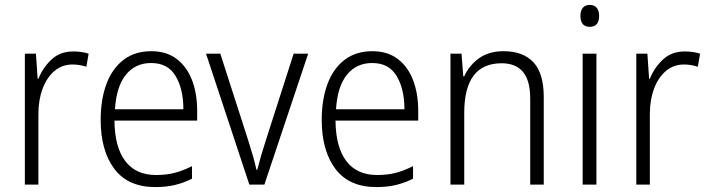

<svg xmlns="http://www.w3.org/2000/svg" viewBox="-20 -750 2877 780"><path d="M278 -541Q312 -541 340 -532L331 -479Q318 -483 304 -485.5Q290 -488 275 -488Q232 -488 201 -461.5Q170 -435 153 -389.5Q136 -344 136 -287V0H81V-532H126L133 -430H136Q154 -475 189 -508Q224 -541 278 -541Z M595 -542Q657 -542 698.5 -510Q740 -478 760.5 -423.5Q781 -369 781 -300V-260H445Q446 -152 489 -95.5Q532 -39 614 -39Q655 -39 688.5 -47.5Q722 -56 760 -75V-24Q726 -7 690.5 1.5Q655 10 611 10Q500 10 444.5 -64Q389 -138 389 -263Q389 -346 412.5 -409Q436 -472 482 -507Q528 -542 595 -542ZM594 -494Q530 -494 491.5 -446.5Q453 -399 447 -306H725Q725 -388 693.5 -441Q662 -494 594 -494Z M993 0 817 -532H875L988 -181Q998 -150 1007 -118.5Q1016 -87 1022 -60H1025Q1031 -84 1040 -115Q1049 -146 1059 -177L1173 -532H1232L1054 0Z M1493 -542Q1555 -542 1596.5 -510Q1638 -478 1658.5 -423.5Q1679 -369 1679 -300V-260H1343Q1344 -152 1387 -95.5Q1430 -39 1512 -39Q1553 -39 1586.5 -47.5Q1620 -56 1658 -75V-24Q1624 -7 1588.5 1.5Q1553 10 1509 10Q1398 10 1342.5 -64Q1287 -138 1287 -263Q1287 -346 1310.5 -409Q1334 -472 1380 -507Q1426 -542 1493 -542ZM1492 -494Q1428 -494 1389.5 -446.5Q1351 -399 1345 -306H1623Q1623 -388 1591.5 -441Q1560 -494 1492 -494Z M2026 -542Q2105 -542 2147 -497Q2189 -452 2189 -356V0H2134V-349Q2134 -423 2104.5 -458Q2075 -493 2018 -493Q1866 -493 1866 -292V0H1810V-532H1855L1862 -440H1866Q1885 -483 1925 -512.5Q1965 -542 2026 -542Z M2376 -730Q2395 -730 2404.5 -718Q2414 -706 2414 -686Q2414 -641 2376 -641Q2338 -641 2338 -686Q2338 -706 2347.5 -718Q2357 -730 2376 -730ZM2403 -532V0H2347V-532Z M2762 -541Q2796 -541 2824 -532L2815 -479Q2802 -483 2788 -485.5Q2774 -488 2759 -488Q2716 -488 2685 -461.5Q2654 -435 2637 -389.5Q2620 -344 2620 -287V0H2565V-532H2610L2617 -430H2620Q2638 -475 2673 -508Q2708 -541 2762 -541Z"/></svg>

Font: Noto Sans Arabic UI SmCn Lt
Style: Regular
Weight: 300
Width: 4
Designer: Monotype Design Team, Nadine Chahine and Nizar Qandah
Foundry: Monotype Imaging Inc.
Version: Version 2.010; ttfautohint (v1.8.4.7-5d5b)